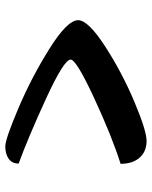

<svg xmlns="http://www.w3.org/2000/svg" viewBox="58 -790 589 746"><g transform="rotate(-90 353.0 -417.5)"><path d="M89 -244Q194 -277 344 -346.5Q494 -416 494 -438Q494 -464 341.5 -534Q189 -604 90 -640Q90 -666 109 -679Q128 -692 156.5 -692Q185 -692 305 -641Q425 -590 536 -520.5Q647 -451 647 -409Q647 -370 546 -304.5Q445 -239 331.5 -191Q218 -143 177.5 -143Q137 -143 113 -170Q89 -197 89 -244Z"/></g></svg>

Font: Laila SemiBold
Style: Regular
Weight: 600
Designer: Hitesh Malaviya
Foundry: Indian Type Foundry
Version: Version 1.302;PS 1.0;hotconv 1.0.78;makeotf.lib2.5.61930; tt